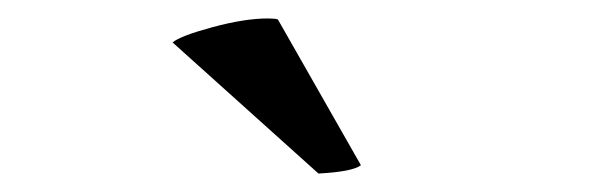

<svg xmlns="http://www.w3.org/2000/svg" viewBox="-20 -758 640 208"><path d="M270 -738Q278 -738 281 -737L371 -579Q362 -572 325 -570L167 -712Q175 -719 210 -728.5Q245 -738 270 -738Z"/></svg>

Font: Arima Madurai Black
Style: Regular
Weight: 900
Designer: Joana Correia and Natanael Gama
Foundry: NDISCOVER
Version: Version 1.019